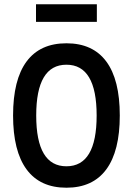

<svg xmlns="http://www.w3.org/2000/svg" viewBox="-20 -864 620 896"><path d="M290 12Q167 12 104 -73.5Q41 -159 41 -325Q41 -492 104 -577Q167 -662 290 -662Q413 -662 476 -577Q539 -492 539 -325Q539 -159 476 -73.5Q413 12 290 12ZM290 -88Q431 -88 431 -325Q431 -562 290 -562Q149 -562 149 -325Q149 -88 290 -88ZM148 -762V-844H432V-762Z"/></svg>

Font: Sometype Mono SemiBold
Style: Regular
Weight: 600
Designer: Ryoichi Tsunekawa
Foundry: Dharma Type
Version: Version 1.001